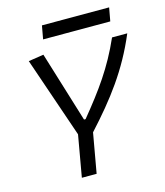

<svg xmlns="http://www.w3.org/2000/svg" viewBox="-124 -949 894 1042"><g transform="rotate(-15 323.0 -427.5)"><path d="M205.6 0H288.6L328.1 -222.7C465.3 -372.6 568.4 -507.3 646.5 -693.4H561C493.2 -539.6 416 -434.6 307.6 -302.2H298.8L176.8 -699.2L91.3 -686L246.6 -233.4ZM196.8 -779.8H574.2L587.9 -855H210.4Z"/></g></svg>

Font: Cascadia Mono NF SemiLight
Style: Italic
Weight: 350
Italic angle: -10°
Monospace: yes
Designer: Aaron Bell
Foundry: Saja Typeworks
Version: Version 2404.023